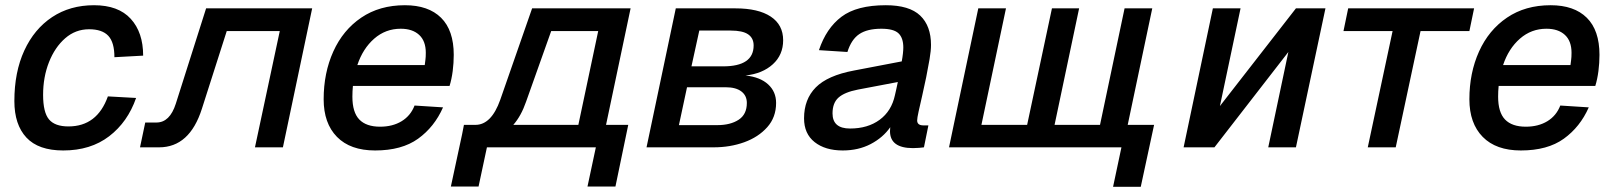

<svg xmlns="http://www.w3.org/2000/svg" viewBox="-20 -564 6176 735"><path d="M222 12Q127 12 81 -37.5Q35 -87 35 -177Q35 -288 73 -370.5Q111 -453 179.5 -498.5Q248 -544 340 -544Q433 -544 480.5 -492Q528 -440 528 -351L418 -345Q418 -402 394.5 -427Q371 -452 321 -452Q269 -452 229.5 -417.5Q190 -383 167.5 -326Q145 -269 145 -201Q145 -134 167.5 -107Q190 -80 242 -80Q352 -80 393 -195L501 -189Q469 -97 398 -42.5Q327 12 222 12Z M516 0 536 -95H579Q630 -95 653 -167L769 -532H1175L1063 0H956L1051 -445H848L753 -148Q706 0 589 0Z M1416 12Q1321 12 1270 -40Q1219 -92 1219 -184Q1219 -285 1256 -367Q1293 -449 1363 -496.5Q1433 -544 1530 -544Q1620 -544 1668.5 -496Q1717 -448 1717 -354Q1717 -323 1713 -292Q1709 -261 1701 -235H1331Q1329 -215 1329 -194Q1329 -134 1355.5 -106.5Q1382 -79 1435 -79Q1483 -79 1517.5 -100Q1552 -121 1567 -160L1676 -153Q1643 -78 1580.5 -33Q1518 12 1416 12ZM1514 -454Q1456 -454 1412.5 -416Q1369 -378 1348 -315H1606Q1607 -324 1608.5 -334.5Q1610 -345 1610 -362Q1610 -407 1584.5 -430.5Q1559 -454 1514 -454Z M1706 150 1749 -50 1756 -86H1800Q1861 -86 1895 -182L2017 -532H2394L2300 -86H2385L2336 150H2229L2261 0H1844L1812 150ZM1994 -175Q1975 -120 1945 -86H2194L2270 -445H2090Z M2455 0 2567 -532H2795Q2883 -532 2930.5 -500.5Q2978 -469 2978 -410Q2978 -354 2938.5 -318Q2899 -282 2834 -275Q2890 -269 2920.5 -241Q2951 -213 2951 -170Q2951 -115 2917 -77Q2883 -39 2829 -19.5Q2775 0 2712 0ZM2627 -310H2748Q2865 -310 2865 -390Q2865 -418 2844 -432.5Q2823 -447 2777 -447H2657ZM2579 -85H2726Q2776 -85 2807.5 -105.5Q2839 -126 2839 -170Q2839 -198 2818 -214Q2797 -230 2758 -230H2610Z M3387 -62Q3387 -69 3388 -77Q3360 -37 3313 -12.5Q3266 12 3206 12Q3139 12 3098.5 -20Q3058 -52 3058 -111Q3058 -184 3103 -229.5Q3148 -275 3249 -294L3432 -329Q3435 -345 3436.5 -359Q3438 -373 3438 -382Q3438 -419 3419.5 -436.5Q3401 -454 3354 -454Q3300 -454 3269.5 -433.5Q3239 -413 3224 -365L3115 -372Q3143 -456 3201.5 -500Q3260 -544 3371 -544Q3461 -544 3502.5 -504.5Q3544 -465 3544 -392Q3544 -370 3538.5 -337.5Q3533 -305 3525.5 -268Q3518 -231 3510 -196.5Q3502 -162 3496.5 -137Q3491 -112 3491 -103Q3491 -84 3515 -84H3534L3517 0Q3510 1 3498.5 2Q3487 3 3475 3Q3387 3 3387 -62ZM3167 -130Q3167 -72 3234 -72Q3302 -72 3347.5 -105.5Q3393 -139 3406 -200Q3408 -209 3411 -222Q3414 -235 3417 -250L3264 -221Q3213 -211 3190 -190.5Q3167 -170 3167 -130Z M3613 0 3631 -86 3725 -532H3831L3737 -86H3912L4007 -532H4111L4017 -86H4191L4285 -532H4391L4297 -86H4398L4347 151H4241L4273 0Z M4511 0 4623 -532H4729L4650 -158L4941 -532H5054L4941 0H4835L4912 -365L4629 0Z M5216 0 5311 -445H5123L5141 -532H5623L5605 -445H5418L5323 0Z M5802 12Q5707 12 5656 -40Q5605 -92 5605 -184Q5605 -285 5642 -367Q5679 -449 5749 -496.5Q5819 -544 5916 -544Q6006 -544 6054.5 -496Q6103 -448 6103 -354Q6103 -323 6099 -292Q6095 -261 6087 -235H5717Q5715 -215 5715 -194Q5715 -134 5741.5 -106.5Q5768 -79 5821 -79Q5869 -79 5903.5 -100Q5938 -121 5953 -160L6062 -153Q6029 -78 5966.5 -33Q5904 12 5802 12ZM5900 -454Q5842 -454 5798.5 -416Q5755 -378 5734 -315H5992Q5993 -324 5994.5 -334.5Q5996 -345 5996 -362Q5996 -407 5970.5 -430.5Q5945 -454 5900 -454Z"/></svg>

Font: Geist Medium
Style: Italic
Weight: 500
Italic angle: -12°
Designer: Basement.studio, Andrés Briganti, Mateo Zaragoza
Foundry: Basement.studio, Vercel, Andrés Briganti, Guido Ferreyra, Mateo Zaragoza
Version: Version 1.500; ttfautohint (v1.8.4.7-5d5b)